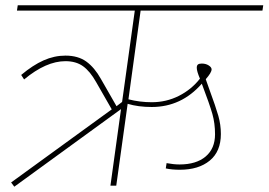

<svg xmlns="http://www.w3.org/2000/svg" viewBox="-20 -701 1014 725"><path d="M465 -326Q508 -315 553 -315Q608 -315 655.5 -339Q703 -363 735 -404Q723 -432 723 -445Q723 -454 727.5 -457.5Q732 -461 742 -461Q757 -461 768 -454Q779 -447 779 -439Q779 -427 757 -402L759 -396Q769 -369 770 -365Q795 -297 804.5 -263.5Q814 -230 814 -195Q814 -129 772 -94.5Q730 -60 659 -60Q629 -60 606 -65L609 -85Q636 -80 658 -80Q721 -80 756.5 -110Q792 -140 792 -194Q792 -235 782 -270.5Q772 -306 742 -385Q665 -297 553 -297Q502 -297 462 -309L419 0H397L437 -289L34 4L22 -12L402 -288L343 -391Q320 -432 293.5 -451Q267 -470 227 -470Q154 -470 71 -401L60 -418Q104 -455 144.5 -473Q185 -491 227 -491Q275 -491 306 -468.5Q337 -446 361 -403L420 -300L441 -316L489 -661H44L47 -681H974L971 -661H511Z"/></svg>

Font: FiraGO Thin
Style: Italic
Weight: 100
Italic angle: -8°
Designer: bBox Type GmbH
Foundry: bBox Type GmbH
Version: Version 1.001